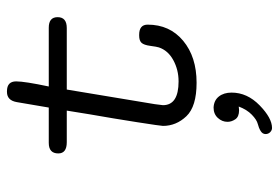

<svg xmlns="http://www.w3.org/2000/svg" viewBox="-148 -446 820 565"><g transform="rotate(-90 262.5 -164.0)"><path d="M150 207Q150 198 159 192.5Q168 187 180 184Q192 181 207 166.5Q222 152 231 128Q230 128 226.5 128.5Q223 129 220 129Q201 129 193.5 118Q186 107 186 95Q186 79 197.5 66.5Q209 54 228 54Q249 55 260.5 69.5Q272 84 272 107Q272 153 234.5 189.5Q197 226 168 226Q161 226 155.5 220.5Q150 215 150 207ZM93 -403Q93 -431 124 -431H228Q228 -431 244 -525Q249 -554 274 -554H276Q305 -554 305 -527Q305 -502 290 -431H463Q494 -431 494 -405Q494 -378 462 -378H281L238 -119Q238 -119 235 -95Q235 -49 305 -49Q339 -49 367.5 -64.5Q396 -80 405 -107Q407 -113 409.5 -132Q412 -151 418.5 -158Q425 -165 440 -165H442Q472 -165 472 -140Q472 -75 424.5 -35.5Q377 4 301 4Q231 4 202.5 -26Q174 -56 174 -95Q174 -101 185 -171.5Q196 -242 208 -310L219 -378H126Q93 -378 93 -403Z"/></g></svg>

Font: CMU Typewriter Text
Style: LightOblique
Weight: 200
Italic angle: -9.46001°
Version: Version 0.7.0